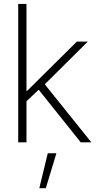

<svg xmlns="http://www.w3.org/2000/svg" viewBox="-20 -748 513 1009"><path d="M113.3 -210V-270.5H122.6L383.8 -529.3H441.4L203.6 -293.5L198.7 -291.5ZM75.7 0V-727.5H119.1V0ZM404.3 0 174.8 -287.1 206.1 -316.4 460 0ZM186.5 241.2 231 57.6H276.4L220.7 241.2Z"/></svg>

Font: Inter 24pt ExtraLight
Style: Regular
Weight: 250
Designer: Rasmus Andersson
Foundry: rsms
Version: Version 4.001;git-66647c0bb